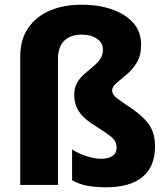

<svg xmlns="http://www.w3.org/2000/svg" viewBox="-20 -785 708 815"><path d="M579 -595Q579 -549 560.5 -519Q542 -489 517.5 -468.5Q493 -448 474.5 -432.5Q456 -417 456 -401Q456 -384 476 -368.5Q496 -353 541 -323Q588 -291 613 -255.5Q638 -220 638 -163Q638 -78 585 -34Q532 10 430 10Q385 10 350.5 3.5Q316 -3 286 -20V-151Q309 -135 344.5 -123Q380 -111 409 -111Q440 -111 457.5 -123Q475 -135 475 -158Q475 -173 469 -184.5Q463 -196 445.5 -209.5Q428 -223 393 -245Q335 -280 315 -312Q295 -344 295 -381Q295 -412 307 -433Q319 -454 337.5 -470.5Q356 -487 374 -501.5Q392 -516 404.5 -533.5Q417 -551 417 -575Q417 -602 392.5 -620Q368 -638 326 -638Q279 -638 252.5 -612Q226 -586 226 -534V0H66V-546Q66 -617 99.5 -666Q133 -715 191.5 -740Q250 -765 326 -765Q399 -765 456 -745Q513 -725 546 -687.5Q579 -650 579 -595Z"/></svg>

Font: Noto Sans Malayalam SemiCondensed ExtraBold
Style: Regular
Weight: 800
Width: 4
Designer: Jelle Bosma - Monotype Design Team
Foundry: Monotype Imaging Inc.
Version: Version 2.104; ttfautohint (v1.8.4.7-5d5b)